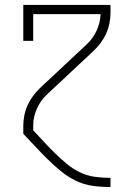

<svg xmlns="http://www.w3.org/2000/svg" viewBox="-20 -540 540 775"><path d="M425 215Q389 215 353.5 210Q318 205 286 189.5Q254 174 226 151Q198 128 172.5 103Q147 78 123 52Q99 26 74 0V-33Q74 -54 78.5 -75.5Q83 -97 92 -116.5Q101 -136 114 -153.5Q127 -171 143 -186L330 -361Q355 -384 370 -416.5Q385 -449 386 -483H114V-375H74V-520H426V-488Q426 -466 421.5 -444.5Q417 -423 408 -403.5Q399 -384 386 -366.5Q373 -349 357 -334L170 -159Q144 -135 129 -101.5Q114 -68 114 -33V-14Q136 9 157.5 32.5Q179 56 201.5 78Q224 100 248.5 120.5Q273 141 301.5 155Q330 169 361.5 173.5Q393 178 425 178H426V215Z"/></svg>

Font: Iosevka Curly Slab Extralight
Style: Regular
Weight: 200
Monospace: yes
Designer: Belleve Invis
Foundry: Belleve Invis
Version: Version 22.1.2; ttfautohint (v1.8.4)